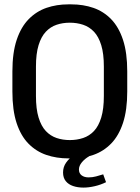

<svg xmlns="http://www.w3.org/2000/svg" viewBox="-20 -716 640 880"><path d="M294 10Q239.2 10 192.5 -5.9Q145.8 -21.8 110.6 -57.5Q75.5 -93.2 56.1 -152Q36.8 -210.8 36.8 -296.5V-388.8Q36.8 -474.5 56.6 -533.6Q76.5 -592.8 111.8 -628.5Q147 -664.2 193.2 -680.1Q239.5 -696 292.8 -696H307Q361.8 -696 408.5 -679.8Q455.2 -663.5 489.9 -627.6Q524.5 -591.8 543.9 -533Q563.2 -474.2 563.2 -388.8V-296.5Q563.2 -211.8 543.9 -153Q524.5 -94.2 489.9 -58.5Q455.2 -22.8 409 -6.4Q362.8 10 308.2 10ZM300 -74Q332.5 -74 361 -83.5Q389.5 -93 410.8 -115.5Q432 -138 444 -177.4Q456 -216.8 456 -276.2V-410.5Q456 -470 444 -509Q432 -548 410.8 -570.5Q389.5 -593 361 -602.5Q332.5 -612 300 -612Q267.5 -612 239.4 -602.5Q211.2 -593 190 -570.5Q168.8 -548 156.8 -509Q144.8 -470 144.8 -410.5V-276.2Q144.8 -216.8 156.8 -177.4Q168.8 -138 190 -115.5Q211.2 -93 239.4 -83.5Q267.5 -74 300 -74ZM362.5 143.8Q336.2 143.8 315 136.6Q293.8 129.5 281.4 114.1Q269 98.8 269 74.5Q269 49.2 282.9 29.6Q296.8 10 312.8 0H389Q368.8 11.5 355.2 27.9Q341.8 44.2 341.8 61Q341.8 78.2 354 87.6Q366.2 97 386 97Q404 97 420.5 92.5Q437 88 453 83L466 119Q441.8 131 414.2 137.4Q386.8 143.8 362.5 143.8Z"/></svg>

Font: Chivo Mono Medium
Style: Regular
Weight: 500
Monospace: yes
Designer: Hector Gatti
Foundry: Omnibus-Type
Version: Version 1.008